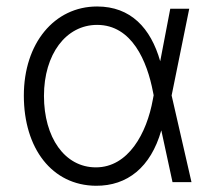

<svg xmlns="http://www.w3.org/2000/svg" viewBox="-20 -573 677 604"><path d="M281.6 11.4C380.7 12.1 454.2 -46.9 487.2 -162.3H487.6L522.7 0H582.4L519.9 -272.7L575.3 -545.5H515.6L484 -380.3C454.2 -485.1 391 -552.6 285.5 -552.6C150.6 -552.6 55 -436.4 55 -272.4C55 -105.8 143.8 10.3 281.6 11.4ZM463.4 -273.4 460.9 -260.3C441.8 -153.4 383.5 -46.5 281.6 -46.5C183.2 -46.5 118.3 -141 118.3 -271.3C118.3 -402.3 187.5 -494.7 285.5 -494.7C394.9 -494.7 442.8 -380.7 461.3 -283.7Z"/></svg>

Font: Karasuma Gothic
Style: Light
Weight: 300
Designer: Rasmus Andersson / Ryoko Nishizuka
Foundry: rsms
Version: Version 1.00